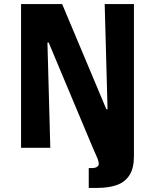

<svg xmlns="http://www.w3.org/2000/svg" viewBox="-20 -723 756 939"><path d="M83 0V-703H284L500 -189H506L492 -703H635V41Q635 100 613 134Q591 168 551 182Q511 196 457 196H414V99H432Q444 99 453.5 93.5Q463 88 463 79Q463 65 452.5 42Q442 19 434 0L218 -515H212L226 0Z"/></svg>

Font: Ruda SemiBold
Style: Bold
Weight: 900
Designer: Mariela Monsalve and Angelina Sanchez
Foundry: Mariela Monsalve and Angelina Sanchez
Version: Version 2.000